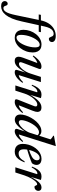

<svg xmlns="http://www.w3.org/2000/svg" viewBox="1004 -1948 1016 3428"><g transform="rotate(90 1512.0 -234.0)"><path d="M56 -417.5 63 -456H372.5L365 -417.5ZM181 -116.5Q158.5 -13 128.8 58Q99 129 64 172.2Q29 215.5 -10.2 234.8Q-49.5 254 -91.5 254Q-137 254 -159.8 235.5Q-182.5 217 -182.5 188Q-182.5 167.5 -169.2 152Q-156 136.5 -135.5 136.5Q-121 136.5 -112.2 146.8Q-103.5 157 -97.5 177.5Q-91.5 198 -81.5 205.5Q-71.5 213 -58.5 213Q-39.5 213 -22.8 203.2Q-6 193.5 9.8 169.2Q25.5 145 40 101.8Q54.5 58.5 68.5 -9L160.5 -450Q179 -538 219.5 -598.5Q260 -659 317 -690.2Q374 -721.5 441 -721.5Q477.5 -721.5 501.5 -712.5Q525.5 -703.5 537.2 -688.2Q549 -673 549 -653.5Q549 -629.5 532.8 -613.8Q516.5 -598 491.5 -598Q476.5 -598 467.5 -612.2Q458.5 -626.5 451.5 -646Q445.5 -665.5 433.2 -674.8Q421 -684 402 -684Q371.5 -684 346.2 -667.2Q321 -650.5 302.2 -614.8Q283.5 -579 270.5 -521.5Z M593.5 -467Q639 -467 670.2 -448.5Q701.5 -430 718 -395.5Q734.5 -361 734.5 -312.5Q734.5 -250 713.8 -192.2Q693 -134.5 656.8 -88.5Q620.5 -42.5 572.8 -15.8Q525 11 471 11Q426 11 394.5 -7.5Q363 -26 346.5 -60.8Q330 -95.5 330 -143.5Q330 -206 350.5 -263.8Q371 -321.5 407.2 -367.5Q443.5 -413.5 491.2 -440.2Q539 -467 593.5 -467ZM470.5 -21Q495.5 -21 520.8 -41Q546 -61 568 -95.5Q590 -130 607 -173Q624 -216 634 -262.8Q644 -309.5 644 -353.5Q644 -396 632 -415.5Q620 -435 594 -435Q568.5 -435 543.5 -415Q518.5 -395 496.5 -360.5Q474.5 -326 457.2 -283Q440 -240 430.2 -193.2Q420.5 -146.5 420.5 -102.5Q420.5 -60.5 432.5 -40.8Q444.5 -21 470.5 -21Z M1046.5 -28.5 1100 -204 1105.5 -201.5Q1070.5 -139 1041.5 -97.8Q1012.5 -56.5 987 -32.8Q961.5 -9 937.2 1Q913 11 888 11Q846 11 828.2 -8Q810.5 -27 810.5 -57.5Q810.5 -73.5 815.2 -94.2Q820 -115 829 -139L932.5 -417.5L949 -393Q931 -395.5 908.5 -388.2Q886 -381 859.8 -362.2Q833.5 -343.5 803 -311L789.5 -323Q827.5 -376 861 -407.5Q894.5 -439 925.2 -452.8Q956 -466.5 984 -466.5Q1013 -466.5 1024.5 -455.2Q1036 -444 1027 -420.5L919 -134Q914 -119.5 911 -109Q908 -98.5 908 -90.5Q908 -77.5 916.5 -71Q925 -64.5 942 -64.5Q961.5 -64.5 985.2 -80.5Q1009 -96.5 1033 -125Q1057 -153.5 1077.8 -191.2Q1098.5 -229 1112 -272L1171 -456H1263.5L1132.5 -40.5L1122.5 -61Q1139.5 -59 1161.8 -66Q1184 -73 1210 -91Q1236 -109 1264.5 -139L1276.5 -126.5Q1221 -50 1174.5 -19.5Q1128 11 1090 11Q1062 11 1051.5 1.2Q1041 -8.5 1046.5 -28.5Z M1325.5 -291 1310.5 -297Q1335.5 -362 1363 -399Q1390.5 -436 1420.5 -451.2Q1450.5 -466.5 1483.5 -466.5Q1496 -466.5 1506.8 -465.2Q1517.5 -464 1528 -461.8Q1538.5 -459.5 1550 -456L1485 -244L1480.5 -245.5Q1511.5 -301.5 1540.8 -343Q1570 -384.5 1598.5 -411.8Q1627 -439 1655.8 -452.5Q1684.5 -466 1713.5 -466Q1759.5 -466 1778 -446Q1796.5 -426 1796.5 -395.5Q1796.5 -378.5 1791.2 -357.5Q1786 -336.5 1773.5 -304.5L1669 -38.5L1659 -60.5Q1677 -59.5 1699 -66.8Q1721 -74 1747.2 -91.5Q1773.5 -109 1803 -138L1815.5 -125.5Q1777 -75.5 1742.5 -45.5Q1708 -15.5 1678.2 -2.2Q1648.5 11 1621.5 11Q1585.5 11 1575.2 -1.2Q1565 -13.5 1577 -44L1682.5 -310.5Q1691 -331 1694.8 -343Q1698.5 -355 1698.5 -363.5Q1698.5 -377 1690 -384.5Q1681.5 -392 1661.5 -392Q1637.5 -392 1609.8 -373Q1582 -354 1554.8 -321.5Q1527.5 -289 1504.8 -247.5Q1482 -206 1468 -161.5L1416 0H1323.5L1445 -385.5Q1445 -389 1443.2 -391.2Q1441.5 -393.5 1437 -393.5Q1421 -393.5 1404 -385.2Q1387 -377 1368 -355Q1349 -333 1325.5 -291Z M2221.5 -377Q2214 -399 2198.8 -410.5Q2183.5 -422 2160.5 -422Q2126.5 -422 2094.5 -399Q2062.5 -376 2035.2 -338.5Q2008 -301 1987 -258.2Q1966 -215.5 1954.5 -175.2Q1943 -135 1943 -106.5Q1943 -82.5 1954 -72Q1965 -61.5 1983.5 -61.5Q1996.5 -61.5 2013.8 -69.2Q2031 -77 2050.5 -92.2Q2070 -107.5 2090.2 -129.8Q2110.5 -152 2129.2 -180.8Q2148 -209.5 2163.5 -244L2286.5 -628.5Q2277.5 -637.5 2267.5 -645.8Q2257.5 -654 2246 -662Q2234.5 -670 2220.5 -677L2224 -689.5L2397 -721.5H2407L2191 -38L2175.5 -60.5Q2192.5 -58 2214.8 -65.2Q2237 -72.5 2263.5 -90.8Q2290 -109 2319.5 -139L2332 -126.5Q2274.5 -52.5 2228 -20.8Q2181.5 11 2142.5 11Q2115 11 2104.2 -0.8Q2093.5 -12.5 2101 -35.5L2155 -201H2165.5Q2124 -136.5 2090.5 -95Q2057 -53.5 2030.2 -30.8Q2003.5 -8 1980.5 1Q1957.5 10 1937 10Q1909 10 1887.8 -0.8Q1866.5 -11.5 1854.5 -33.8Q1842.5 -56 1842.5 -90Q1842.5 -133 1858.5 -183.5Q1874.5 -234 1902.8 -283.8Q1931 -333.5 1968.5 -374.5Q2006 -415.5 2049.5 -440.2Q2093 -465 2139.5 -465Q2171 -465 2194.8 -450Q2218.5 -435 2237 -403.5Z M2617.5 -434.5Q2589.5 -434.5 2565.8 -416Q2542 -397.5 2523.2 -367Q2504.5 -336.5 2491.2 -299.5Q2478 -262.5 2471 -224.5Q2464 -186.5 2464 -153.5Q2464 -102 2484 -80.2Q2504 -58.5 2539 -58.5Q2564 -58.5 2587 -67.8Q2610 -77 2632.2 -100Q2654.5 -123 2676.5 -164.5L2697.5 -164Q2669.5 -95.5 2640 -57.5Q2610.5 -19.5 2577.5 -4.2Q2544.5 11 2504 11Q2461 11 2430.2 -5.5Q2399.5 -22 2383.2 -53.2Q2367 -84.5 2367 -129Q2367 -181.5 2380.5 -231Q2394 -280.5 2418.8 -323.2Q2443.5 -366 2476.8 -398.2Q2510 -430.5 2549.8 -448.8Q2589.5 -467 2633.5 -467Q2672.5 -467 2696.5 -454.8Q2720.5 -442.5 2731.5 -422.5Q2742.5 -402.5 2742.5 -378.5Q2742.5 -356 2734 -333.8Q2725.5 -311.5 2710.5 -295.5Q2685.5 -284.5 2654.5 -272.5Q2623.5 -260.5 2589.2 -248.8Q2555 -237 2519.2 -226Q2483.5 -215 2448 -205.5L2450 -236Q2501 -251.5 2537.2 -266.5Q2573.5 -281.5 2597.5 -296Q2621.5 -310.5 2635 -325Q2648.5 -339.5 2654 -355Q2659.5 -370.5 2659.5 -387Q2659.5 -401.5 2654.8 -412Q2650 -422.5 2640.5 -428.5Q2631 -434.5 2617.5 -434.5Z M2906.5 -385.5Q2906.5 -389 2904.8 -391.2Q2903 -393.5 2898.5 -393.5Q2882.5 -393.5 2865.5 -385.2Q2848.5 -377 2829.5 -355Q2810.5 -333 2787 -291L2772 -297Q2797 -362 2824.5 -399Q2852 -436 2882 -451.2Q2912 -466.5 2945 -466.5Q2957.5 -466.5 2968.2 -465.2Q2979 -464 2989.5 -461.8Q3000 -459.5 3011.5 -456L2948.5 -250.5L2946 -254.5Q2984.5 -334 3018 -380.5Q3051.5 -427 3082.5 -447Q3113.5 -467 3143.5 -467Q3175 -467 3190.2 -451.5Q3205.5 -436 3205.5 -411Q3205.5 -390.5 3195.8 -374.8Q3186 -359 3170.5 -350.2Q3155 -341.5 3136.5 -341.5Q3126.5 -341.5 3120.5 -347.2Q3114.5 -353 3110.5 -365.5Q3106.5 -379 3101 -384.2Q3095.5 -389.5 3087 -389.5Q3074 -389.5 3057.8 -378Q3041.5 -366.5 3023.8 -344.8Q3006 -323 2988 -292.5Q2970 -262 2953.5 -224Q2937 -186 2923 -141.5L2877.5 0H2785Z"/></g></svg>

Font: Newsreader 36pt Medium
Style: Italic
Weight: 500
Italic angle: -17°
Designer: Hugues Gentile
Foundry: Production Type
Version: Version 1.003